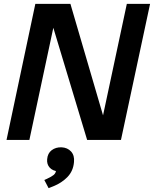

<svg xmlns="http://www.w3.org/2000/svg" viewBox="-20 -723 795 992"><path d="M13.7 0 162.6 -703.1H343.8L530.8 -64L498.5 -62L635.3 -703.1H755.4L605 0H430.2L236.3 -643.1L269.5 -645L131.8 0ZM231 249 209 207 220.7 201.7Q246.6 189.9 257.3 180.9Q268.1 171.9 269.5 157.7L271 147.5L281.7 162.6Q252 160.2 236.6 142.8Q221.2 125.5 223.6 99.6Q226.1 68.8 247.1 53Q268.1 37.1 298.3 38.1Q328.6 39.6 347.2 59.8Q365.7 80.1 362.3 114.3Q358.4 160.6 328.6 191.4Q298.8 222.2 254.9 239.7Z"/></svg>

Font: Schibsted Grotesk SemiBold
Style: Italic
Weight: 600
Italic angle: -12°
Designer: Bakken & Baeck AS, Henrik Kongsvoll
Foundry: Schibsted ASA
Version: Version 1.100;gftools[0.9.25]